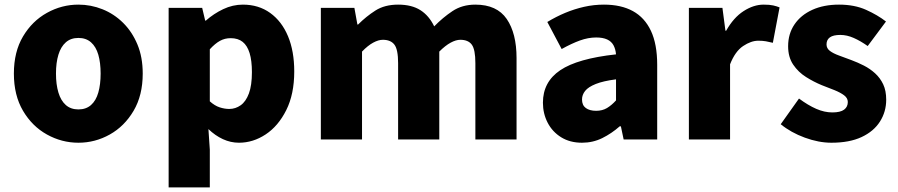

<svg xmlns="http://www.w3.org/2000/svg" viewBox="-20 -603 3882 830"><path d="M319 14Q247 14 183 -21.5Q119 -57 79.5 -124Q40 -191 40 -285Q40 -379 79.5 -445.5Q119 -512 183 -547.5Q247 -583 319 -583Q373 -583 423 -563Q473 -543 512 -504.5Q551 -466 574 -411Q597 -356 597 -285Q597 -191 557.5 -124Q518 -57 454.5 -21.5Q391 14 319 14ZM319 -130Q352 -130 373.5 -149Q395 -168 405 -203Q415 -238 415 -285Q415 -332 405 -366.5Q395 -401 373.5 -420Q352 -439 319 -439Q286 -439 264.5 -420Q243 -401 232.5 -366.5Q222 -332 222 -285Q222 -238 232.5 -203Q243 -168 264.5 -149Q286 -130 319 -130Z M709 207V-569H854L867 -514H870Q904 -544 945 -563.5Q986 -583 1030 -583Q1098 -583 1148 -547Q1198 -511 1225 -446.5Q1252 -382 1252 -294Q1252 -196 1217.5 -127Q1183 -58 1128.5 -22Q1074 14 1013 14Q977 14 943.5 -1.5Q910 -17 881 -45L887 44V207ZM971 -132Q998 -132 1020.5 -148Q1043 -164 1056 -199Q1069 -234 1069 -291Q1069 -341 1059 -373.5Q1049 -406 1029 -422Q1009 -438 977 -438Q952 -438 931 -426.5Q910 -415 887 -390V-165Q908 -146 929.5 -139Q951 -132 971 -132Z M1367 0V-569H1512L1525 -497H1528Q1563 -532 1603 -557.5Q1643 -583 1701 -583Q1760 -583 1797.5 -559Q1835 -535 1857 -489Q1894 -527 1936 -555Q1978 -583 2035 -583Q2128 -583 2170.5 -521Q2213 -459 2213 -352V0H2035V-330Q2035 -389 2019.5 -410Q2004 -431 1970 -431Q1951 -431 1928 -418.5Q1905 -406 1879 -380V0H1701V-330Q1701 -389 1685 -410Q1669 -431 1635 -431Q1616 -431 1593 -418.5Q1570 -406 1545 -380V0Z M2496 14Q2444 14 2406 -9.5Q2368 -33 2347.5 -72.5Q2327 -112 2327 -159Q2327 -249 2402 -299.5Q2477 -350 2643 -368Q2641 -391 2632 -407.5Q2623 -424 2604.5 -432.5Q2586 -441 2557 -441Q2523 -441 2487 -428Q2451 -415 2408 -391L2346 -508Q2384 -531 2423.5 -547.5Q2463 -564 2505 -573.5Q2547 -583 2591 -583Q2665 -583 2716 -555Q2767 -527 2794 -469.5Q2821 -412 2821 -323V0H2676L2664 -57H2659Q2624 -26 2583.5 -6Q2543 14 2496 14ZM2557 -124Q2584 -124 2604 -136Q2624 -148 2643 -169V-260Q2588 -253 2555.5 -240Q2523 -227 2509.5 -210Q2496 -193 2496 -173Q2496 -148 2512.5 -136Q2529 -124 2557 -124Z M2958 0V-569H3103L3116 -470H3119Q3151 -527 3194.5 -555Q3238 -583 3281 -583Q3307 -583 3322.5 -579.5Q3338 -576 3350 -571L3321 -418Q3305 -422 3291 -424.5Q3277 -427 3258 -427Q3227 -427 3192.5 -404Q3158 -381 3136 -325V0Z M3574 14Q3519 14 3459 -8Q3399 -30 3355 -66L3434 -177Q3473 -148 3508.5 -132.5Q3544 -117 3578 -117Q3613 -117 3629 -129Q3645 -141 3645 -162Q3645 -179 3629 -191Q3613 -203 3587 -213.5Q3561 -224 3532 -235Q3498 -249 3464.5 -270Q3431 -291 3409 -323.5Q3387 -356 3387 -403Q3387 -457 3414.5 -497.5Q3442 -538 3491.5 -560.5Q3541 -583 3607 -583Q3674 -583 3724 -560.5Q3774 -538 3810 -510L3731 -404Q3700 -426 3670.5 -439Q3641 -452 3613 -452Q3582 -452 3567.5 -441.5Q3553 -431 3553 -411Q3553 -394 3567.5 -383Q3582 -372 3607 -363Q3632 -354 3661 -343Q3688 -333 3714.5 -319.5Q3741 -306 3763 -286Q3785 -266 3798 -238.5Q3811 -211 3811 -172Q3811 -120 3784 -77.5Q3757 -35 3704.5 -10.5Q3652 14 3574 14Z"/></svg>

Font: Noto Sans SC Thin Black
Style: Regular
Weight: 900
Version: Version 2.004-H2;hotconv 1.0.118;makeotfexe 2.5.65603